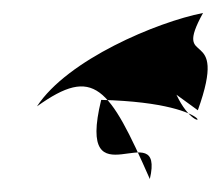

<svg xmlns="http://www.w3.org/2000/svg" viewBox="-20 -522 340 296"><path d="M285 -352C334 -488 244 -413 293 -502C222 -488 84 -430 37 -358C125 -421 148 -389 211 -246C235 -349 96 -204 136 -368C335 -363 289 -297 252 -376Z"/></svg>

Font: Asimov Silicon
Style: Regular
Weight: 400
Designer: Google
Version: Version 2.000980; 2014